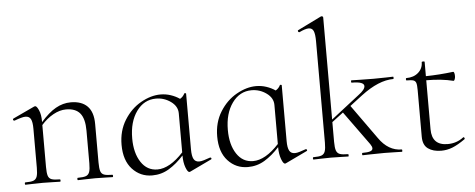

<svg xmlns="http://www.w3.org/2000/svg" viewBox="-49 -847 2424 980"><g transform="rotate(-5 1162.5 -356.5)"><path d="M492 0Q469 0 456 -1L404 -2L351 -1Q338 0 315 0Q312 0 312 -6Q312 -12 315 -12Q344 -12 357 -17Q370 -22 375 -36.5Q380 -51 380 -81V-248Q380 -309 357 -337Q334 -365 285 -365Q253 -365 219.5 -346.5Q186 -328 158 -296V-81Q158 -51 162.5 -36.5Q167 -22 180.5 -17Q194 -12 223 -12Q226 -12 226 -6Q226 0 223 0Q200 0 187 -1L135 -2L82 -1Q69 0 46 0Q43 0 43 -6Q43 -12 46 -12Q75 -12 88 -17Q101 -22 106 -36.5Q111 -51 111 -81V-281Q111 -316 103 -331Q95 -346 75 -346Q59 -346 19 -331H17Q13 -331 11.5 -335.5Q10 -340 14 -342L125 -394Q127 -395 130 -395Q138 -395 148 -372.5Q158 -350 158 -315V-311Q198 -357 235 -378Q272 -399 312 -399Q368 -399 397.5 -369Q427 -339 427 -278V-81Q427 -51 431.5 -36.5Q436 -22 449.5 -17Q463 -12 492 -12Q495 -12 495 -6Q495 0 492 0Z M998 -56Q1002 -56 1003 -51.5Q1004 -47 1000 -46L889 7L885 8Q876 8 866.5 -17.5Q857 -43 857 -79Q821 -39 781.5 -15Q742 9 695 9Q634 9 593 -35.5Q552 -80 552 -160Q552 -232 586 -286.5Q620 -341 671.5 -370Q723 -399 772 -399Q799 -399 824.5 -390.5Q850 -382 870 -368Q886 -377 894 -394Q895 -395 899 -394.5Q903 -394 903 -392V-106Q903 -72 911.5 -56.5Q920 -41 940 -41Q950 -41 964.5 -45.5Q979 -50 996 -56ZM857 -95V-295Q857 -331 823 -355.5Q789 -380 747 -380Q686 -380 647.5 -326.5Q609 -273 609 -188Q609 -113 640 -66Q671 -19 724 -19Q787 -19 857 -95Z M1488 -56Q1492 -56 1493 -51.5Q1494 -47 1490 -46L1379 7L1375 8Q1366 8 1356.5 -17.5Q1347 -43 1347 -79Q1311 -39 1271.5 -15Q1232 9 1185 9Q1124 9 1083 -35.5Q1042 -80 1042 -160Q1042 -232 1076 -286.5Q1110 -341 1161.5 -370Q1213 -399 1262 -399Q1289 -399 1314.5 -390.5Q1340 -382 1360 -368Q1376 -377 1384 -394Q1385 -395 1389 -394.5Q1393 -394 1393 -392V-106Q1393 -72 1401.5 -56.5Q1410 -41 1430 -41Q1440 -41 1454.5 -45.5Q1469 -50 1486 -56ZM1347 -95V-295Q1347 -331 1313 -355.5Q1279 -380 1237 -380Q1176 -380 1137.5 -326.5Q1099 -273 1099 -188Q1099 -113 1130 -66Q1161 -19 1214 -19Q1277 -19 1347 -95Z M1975 0Q1952 0 1938 -1L1886 -2L1816 -1Q1800 0 1773 0Q1771 0 1771 -6Q1771 -12 1773 -12Q1801 -12 1813.5 -16.5Q1826 -21 1826 -31Q1826 -40 1817 -53L1692 -226L1634 -182V-81Q1634 -51 1639 -36.5Q1644 -22 1657.5 -17Q1671 -12 1700 -12Q1702 -12 1702 -6Q1702 0 1700 0Q1677 0 1663 -1L1611 -2L1558 -1Q1545 0 1522 0Q1519 0 1519 -6Q1519 -12 1522 -12Q1551 -12 1564 -17Q1577 -22 1582 -36.5Q1587 -51 1587 -81V-600Q1587 -637 1580 -653Q1573 -669 1555 -669Q1538 -669 1507 -654H1505Q1501 -654 1499.5 -659Q1498 -664 1502 -665L1622 -724L1627 -725Q1629 -725 1631.5 -723Q1634 -721 1634 -718V-195L1779 -308Q1813 -333 1813 -351Q1813 -374 1750 -374Q1747 -374 1747 -380Q1747 -386 1750 -386Q1777 -386 1791 -385L1862 -384L1928 -385Q1940 -386 1963 -386Q1965 -386 1965 -380Q1965 -374 1963 -374Q1888 -374 1797 -305L1733 -256L1858 -81Q1906 -12 1975 -12Q1977 -12 1977 -6Q1977 0 1975 0Z M2294 -47Q2297 -47 2299 -42.5Q2301 -38 2298 -36Q2261 -10 2233 1Q2205 12 2175 12Q2134 12 2108 -6.5Q2082 -25 2082 -68V-306Q2082 -333 2078.5 -343.5Q2075 -354 2065 -357.5Q2055 -361 2030 -361Q2027 -361 2027 -367Q2027 -373 2030 -373Q2068 -373 2091.5 -394Q2115 -415 2115 -447Q2115 -450 2123 -450Q2130 -450 2130 -447V-374Q2198 -375 2271 -384Q2274 -384 2276 -377.5Q2278 -371 2278 -361Q2278 -353 2275 -345Q2272 -337 2268 -338Q2208 -353 2130 -353V-102Q2130 -19 2211 -19Q2257 -19 2292 -46Z"/></g></svg>

Font: Cormorant Infant Light
Style: Regular
Weight: 300
Designer: Christian Thalmann (Catharsis Fonts)
Version: Version 3.000